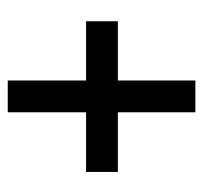

<svg xmlns="http://www.w3.org/2000/svg" viewBox="-34 -596 512 483"><g transform="rotate(-90 221.5 -354.0)"><path d="M261 -393V-590H181V-393H31V-313H181V-118H261V-313H410V-393Z"/></g></svg>

Font: Noto Sans Armenian ExtraCondensed Medium
Style: Regular
Weight: 500
Width: 2
Designer: Monotype Design Team
Foundry: Monotype Imaging Inc.
Version: Version 2.008